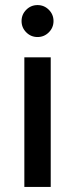

<svg xmlns="http://www.w3.org/2000/svg" viewBox="-20 -737 296 757"><path d="M172.5 -609.5Q154 -591 128 -591Q102 -591 83.5 -609.5Q65 -628 65 -654Q65 -680 83.5 -698.5Q102 -717 128 -717Q154 -717 172.5 -698.5Q191 -680 191 -654Q191 -628 172.5 -609.5ZM76 0V-511H180V0Z"/></svg>

Font: Overpass Light
Style: Bold
Weight: 600
Designer: Delve Withrington, Thomas Jockin
Foundry: Delve Fonts
Version: Version 3.000;DELV;Overpass